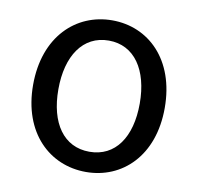

<svg xmlns="http://www.w3.org/2000/svg" viewBox="-68 -628 733 711"><g transform="rotate(10 298.5 -272.0)"><path d="M299 13C435 13 546 -90 546 -271C546 -453 435 -557 299 -557C163 -557 51 -453 51 -271C51 -90 163 13 299 13ZM299 -63C202 -63 146 -144 146 -271C146 -397 202 -481 299 -481C396 -481 452 -397 452 -271C452 -144 396 -63 299 -63Z"/></g></svg>

Font: Noto Sans CJK TC Regular
Style: Regular
Weight: 400
Designer: Ryoko NISHIZUKA (kana & ideographs); Paul D. Hunt (Latin, Greek & Cyrillic); Wenlong ZHANG (bopomofo); Sandoll Communica
Foundry: Adobe Systems Incorporated
Version: Version 1.001;PS 1.001;hotconv 1.0.78;makeotf.lib2.5.61930